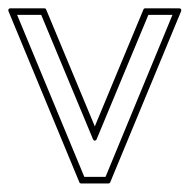

<svg xmlns="http://www.w3.org/2000/svg" viewBox="-23 -424 450 455"><path d="M82 -404.3Q85.4 -404.3 86.4 -401.4L201.7 -124.5Q231 -194.3 259.3 -263.2Q287.6 -332 316.9 -401.4Q317.9 -404.3 321.3 -404.3H401.9Q404.8 -404.3 406 -402.1Q407.2 -399.9 406.2 -397.5L238.3 7.8Q237.3 10.7 233.9 10.7H169.4Q166 10.7 165 7.8L-2.9 -397.5Q-3.9 -399.9 -2.7 -402.1Q-1.5 -404.3 1.5 -404.3ZM17.6 -388.7Q57.6 -291.5 97.2 -196.8Q136.7 -102.1 176.8 -4.9H227.1Q267.6 -102.5 306.4 -196.8Q345.2 -291 385.7 -388.7H328.6Q297.9 -314.5 267.3 -241.5Q236.8 -168.5 206.1 -94.2Q204.6 -90.8 201.7 -90.8Q198.7 -90.8 197.3 -94.2L74.7 -388.7Z"/></svg>

Font: Fibel Sued Kontur LRS
Style: Regular
Weight: 400
Designer: Peter Wiegel
Foundry: Peter Wiegel
Version: Version 000.000